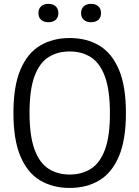

<svg xmlns="http://www.w3.org/2000/svg" viewBox="-20 -942 706 972"><path d="M333 9.5Q247 9.5 183 -28.8Q119 -67 83.5 -150.5Q48 -234 48 -370Q48 -506 83.5 -589.5Q119 -673 183 -711.2Q247 -749.5 333 -749.5Q419 -749.5 482.8 -711.2Q546.5 -673 582 -589.5Q617.5 -506 617.5 -370Q617.5 -234 582 -150.5Q546.5 -67 482.5 -28.8Q418.5 9.5 333 9.5ZM333 -58.5Q394.5 -58.5 440.2 -87.5Q486 -116.5 511.2 -184Q536.5 -251.5 536.5 -367.5Q536.5 -486 511.2 -554.5Q486 -623 440.2 -652.2Q394.5 -681.5 333 -681.5Q271.5 -681.5 225.8 -652.8Q180 -624 154.8 -556.2Q129.5 -488.5 129.5 -372.5Q129.5 -254 154.8 -185.5Q180 -117 225.5 -87.8Q271 -58.5 333 -58.5ZM441 -829.5Q417.5 -829.5 404 -841.8Q390.5 -854 390.5 -875.5Q390.5 -897.5 404 -910Q417.5 -922.5 441 -922.5Q464.5 -922.5 478 -910Q491.5 -897.5 491.5 -875.5Q491.5 -854 478 -841.8Q464.5 -829.5 441 -829.5ZM225 -829.5Q201.5 -829.5 188 -841.8Q174.5 -854 174.5 -875.5Q174.5 -897.5 188 -910Q201.5 -922.5 225 -922.5Q248.5 -922.5 262 -910Q275.5 -897.5 275.5 -875.5Q275.5 -854 262 -841.8Q248.5 -829.5 225 -829.5Z"/></svg>

Font: Encode Sans SemiCondensed
Style: Regular
Weight: 400
Width: 4
Designer: Multiple Designers
Foundry: Impallari Type
Version: Version 3.002